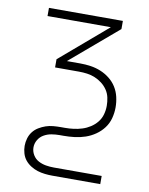

<svg xmlns="http://www.w3.org/2000/svg" viewBox="-83 -581 666 857"><g transform="rotate(10 250.0 -152.5)"><path d="M214 215Q197 215 179.5 213Q162 211 146 206Q130 201 115 191.5Q100 182 89.5 169Q79 156 74 139Q69 122 69 105Q69 88 74 71Q79 54 89.5 40.5Q100 27 115 18Q130 9 146 3.5Q162 -2 179.5 -3.5Q197 -5 214 -5H232Q252 -5 271.5 -7.5Q291 -10 310 -16Q329 -22 346 -33Q363 -44 375.5 -59.5Q388 -75 393.5 -94.5Q399 -114 399 -134Q399 -153 395 -171.5Q391 -190 380.5 -205.5Q370 -221 355 -232.5Q340 -244 323 -251Q306 -258 287.5 -260.5Q269 -263 250 -263H142V-300L356 -483H69V-520H404V-483L189 -300H250Q274 -300 297.5 -296.5Q321 -293 343 -284Q365 -275 384 -260Q403 -245 415.5 -225Q428 -205 433.5 -181.5Q439 -158 439 -134Q439 -109 432.5 -84.5Q426 -60 411 -40Q396 -20 375 -5.5Q354 9 330.5 17Q307 25 282 28Q257 31 232 31H214Q196 31 178 34Q160 37 144 46Q128 55 118.5 71Q109 87 109 105Q109 123 118.5 139Q128 155 144 163.5Q160 172 178 175Q196 178 214 178H431V215Z"/></g></svg>

Font: Iosevka Curly Extralight
Style: Regular
Weight: 200
Monospace: yes
Designer: Belleve Invis
Foundry: Belleve Invis
Version: Version 22.1.2; ttfautohint (v1.8.4)